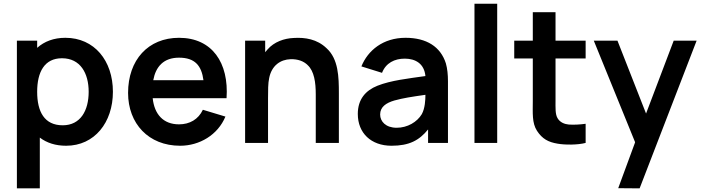

<svg xmlns="http://www.w3.org/2000/svg" viewBox="-20 -786 3856 1056"><path d="M339.6 -578.1C276 -578.1 224 -558.3 184.4 -522.9V-562.5H72.9V250H199V-29.2C237.5 0 285.4 15.6 343.8 15.6C500 15.6 601 -112.5 601 -281.2C601 -452.1 499 -578.1 339.6 -578.1ZM325 -96.9C224 -96.9 184.4 -171.9 184.4 -281.2C184.4 -390.6 225 -465.6 320.8 -465.6C421.9 -465.6 467.7 -383.3 467.7 -281.2C467.7 -178.1 422.9 -96.9 325 -96.9Z M819.8 -245.8H1226C1239.6 -440.6 1146.9 -578.1 964.6 -578.1C794.8 -578.1 684.4 -456.3 684.4 -275C684.4 -106.3 796.9 15.6 970.8 15.6C1077.1 15.6 1178.1 -43.8 1219.8 -144.8L1095.8 -182.3C1070.8 -129.2 1022.9 -102.1 964.6 -102.1C878.1 -102.1 829.2 -157.3 819.8 -245.8ZM964.6 -468.8C1053.1 -468.8 1088.5 -424 1099 -344.8H822.9C836.5 -418.8 879.2 -468.8 964.6 -468.8Z M1776 -520.8C1724 -570.8 1658.3 -581.2 1594.8 -577.1C1543.8 -575 1487.5 -556.2 1451 -513.5C1446.9 -508.3 1442.7 -503.1 1438.5 -499V-562.5H1328.1V0H1454.2V-244.8V-245.8C1454.2 -286.5 1454.2 -329.2 1460.4 -356.2C1466.7 -389.6 1482.3 -416.7 1504.2 -434.4C1525 -451 1550 -459.4 1578.1 -460.4C1617.7 -461.5 1650 -450 1671.9 -428.1C1708.3 -394.8 1716.7 -332.3 1716.7 -266.7V0H1843.8V-271.9C1843.8 -362.5 1841.7 -461.5 1776 -520.8Z M2443.8 0V-338.5C2443.8 -375 2440.6 -408.3 2432.3 -437.5C2403.1 -529.2 2326 -578.1 2210.4 -578.1C2086.5 -578.1 2003.1 -508.3 1967.7 -420.8L2081.2 -385.4C2102.1 -439.6 2150 -463.5 2206.2 -463.5C2265.6 -463.5 2313.5 -435.4 2319.8 -367.7C2225 -354.2 2130.2 -343.8 2056.2 -314.6C1990.6 -288.5 1947.9 -239.6 1947.9 -159.4C1947.9 -54.2 2020.8 15.6 2133.3 15.6C2230.2 15.6 2285.4 -13.5 2334.4 -74V0ZM2300 -158.3C2274 -114.6 2220.8 -83.3 2161.5 -83.3C2102.1 -83.3 2070.8 -117.7 2070.8 -156.2C2070.8 -197.9 2103.1 -219.8 2149 -233.3C2199 -246.9 2240.6 -253.1 2319.8 -264.6C2319.8 -236.5 2317.7 -190.6 2300 -158.3Z M2589.6 0V-765.6H2714.6V0Z M3035.4 -464.6H3201V-562.5H3035.4V-718.8H2910.4V-562.5H2808.3V-464.6H2910.4V-230.2C2910.4 -165.6 2905.2 -110.4 2933.3 -66.7C2962.5 -21.9 2995.8 -4.2 3046.9 4.2C3087.5 11.5 3158.3 11.5 3201 0V-105.2C3170.8 -101 3136.5 -99 3108.3 -101C3085.4 -103.1 3060.4 -112.5 3046.9 -135.4C3033.3 -157.3 3035.4 -192.7 3035.4 -236.5Z M3685.4 -562.5 3533.3 -161.5 3376 -562.5H3245.8L3472.9 -4.2L3471.9 0L3380.2 249L3497.9 250L3811.5 -562.5Z"/></svg>

Font: Manrope3 Bold
Style: Regular
Weight: 700
Designer: Mikhail Sharanda
Foundry: Mikhail Sharanda
Version: Version 3.000;PS 003.000;hotconv 1.0.88;makeotf.lib2.5.64775